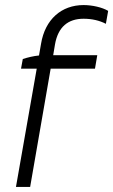

<svg xmlns="http://www.w3.org/2000/svg" viewBox="-20 -738 447 758"><path d="M70 -505 63 -467H125L43 0H99L180 -467H355L364 -520H190L197 -562C209 -632 249 -664 310 -664C343 -664 373 -657 398 -644L407 -695C384 -709 344 -718 310 -718C223 -718 158 -662 142 -565L134 -519C113 -517 88 -511 70 -505Z"/></svg>

Font: Fixel Display 20240404 Light
Style: Italic
Weight: 300
Italic angle: -10°
Designer: AlfaBravo + MacPaw
Foundry: Kyrylo Tkachov, Marchela Mozhyna, Serhii Makarenko, Maria Weinstein, Zakhar Kryvoshyya
Version: Version 1.211;Glyphs 3.2 (3225)